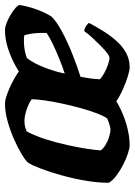

<svg xmlns="http://www.w3.org/2000/svg" viewBox="95 -635 540 770"><g transform="rotate(-90 365.0 -250.0)"><path d="M480 0Q468 0 445 -7Q422 -14 394.5 -26Q367 -38 344.5 -53Q322 -68 313 -84Q313 -128 321.5 -175.5Q330 -223 343.5 -266.5Q357 -310 371 -343.5Q385 -377 396 -394Q406 -405 430 -422.5Q454 -440 486.5 -458Q519 -476 556 -488Q593 -500 629 -500Q645 -500 668.5 -489Q692 -478 710.5 -464Q729 -450 730 -441Q727 -421 719.5 -395.5Q712 -370 702 -348Q692 -326 683 -313Q665 -294 624.5 -272Q584 -250 535 -230.5Q486 -211 442 -197Q436 -164 434.5 -150.5Q433 -137 432 -120Q439 -112 455 -103Q471 -94 489 -87.5Q507 -81 518 -81Q525 -81 537.5 -90.5Q550 -100 565.5 -115.5Q581 -131 597 -148Q613 -165 625 -182Q634 -182 645 -175Q656 -168 658 -163Q645 -138 627.5 -109.5Q610 -81 588.5 -56Q567 -31 540 -15.5Q513 0 480 0ZM454 -260Q487 -271 517.5 -283.5Q548 -296 574 -308.5Q600 -321 618 -333Q618 -338 618 -343.5Q618 -349 618 -354Q618 -372 615.5 -390Q613 -408 609 -422Q602 -424 595.5 -424Q589 -424 582 -424Q566 -424 549 -421Q532 -418 517 -412Q494 -381 479 -341Q464 -301 454 -260ZM167 0Q156 0 134.5 -7Q113 -14 89.5 -26Q66 -38 46 -53Q26 -68 17 -84Q17 -128 25.5 -177.5Q34 -227 47 -273.5Q60 -320 73.5 -355.5Q87 -391 98 -408Q108 -419 134 -434.5Q160 -450 194.5 -465Q229 -480 265.5 -490Q302 -500 333 -500Q348 -500 371 -492Q394 -484 418.5 -471.5Q443 -459 460.5 -446.5Q478 -434 481 -425Q481 -394 473.5 -349Q466 -304 454 -256Q442 -208 427.5 -166.5Q413 -125 401 -102Q373 -69 332 -46.5Q291 -24 247.5 -12Q204 0 167 0ZM231 -77Q235 -77 243 -79Q251 -81 259.5 -84Q268 -87 275 -90Q285 -104 296 -133Q307 -162 317 -198.5Q327 -235 335 -272.5Q343 -310 347.5 -342Q352 -374 352 -393Q341 -401 325.5 -407.5Q310 -414 294 -418Q278 -422 266 -422Q255 -422 244.5 -420Q234 -418 223 -413Q205 -379 191.5 -336.5Q178 -294 168.5 -251Q159 -208 153.5 -172.5Q148 -137 147 -116Q154 -106 168.5 -97Q183 -88 200.5 -82.5Q218 -77 231 -77Z"/></g></svg>

Font: Texturina Medium 12pt ExtraBold
Style: Italic
Weight: 800
Italic angle: -11°
Version: Version 1.002